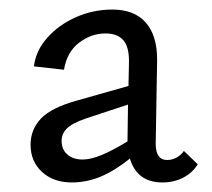

<svg xmlns="http://www.w3.org/2000/svg" viewBox="-20 -685 443 402"><path d="M394 -341Q383 -323 363.5 -313Q344 -303 320 -303Q267 -303 252 -353Q221 -328 191.5 -315.5Q162 -303 130 -303Q92 -303 68 -325Q44 -347 44 -382Q44 -414 66 -437Q88 -460 143 -475L249 -505L250 -552Q251 -586 238.5 -600.5Q226 -615 201 -615Q171 -615 145.5 -595.5Q120 -576 114 -539L51 -546Q55 -579 79 -606Q103 -633 139 -649Q175 -665 215 -665Q261 -665 285 -638Q309 -611 309 -560L306 -384Q306 -350 330 -350Q340 -350 349.5 -355Q359 -360 365 -369ZM247 -389V-395L248 -466L160 -437Q131 -427 120 -416Q109 -405 109 -390Q109 -372 121 -361.5Q133 -351 153 -351Q170 -351 193 -360.5Q216 -370 247 -389Z"/></svg>

Font: Ysabeau Infant Medium
Style: Regular
Weight: 500
Designer: Christian Thalmann (Catharsis Fonts)
Version: Version 0.003